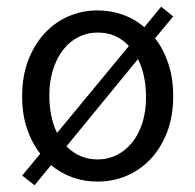

<svg xmlns="http://www.w3.org/2000/svg" viewBox="-20 -529 582 572"><path d="M271 12Q192 12 132 -37L83 23L46 -6L100 -71Q75 -103 60.5 -145.5Q46 -188 46 -242Q46 -303 64.5 -350.5Q83 -398 114 -431Q145 -464 185.5 -481Q226 -498 271 -498Q309 -498 345 -485.5Q381 -473 410 -448L460 -509L496 -480L442 -415Q467 -383 481.5 -339.5Q496 -296 496 -242Q496 -182 477.5 -134.5Q459 -87 428 -54.5Q397 -22 356.5 -5Q316 12 271 12ZM127 -246Q127 -179 150 -133L364 -392Q327 -432 271 -432Q240 -432 213.5 -418.5Q187 -405 168 -380.5Q149 -356 138 -321.5Q127 -287 127 -246ZM271 -54Q302 -54 328.5 -67.5Q355 -81 374.5 -105.5Q394 -130 404.5 -164Q415 -198 415 -239Q415 -306 391 -353L178 -93Q217 -54 271 -54Z"/></svg>

Font: TypoPRO Source Sans Pro
Style: Regular
Weight: 400
Designer: Paul D. Hunt
Foundry: Adobe Systems Incorporated
Version: Version 2.020;PS 2.000;hotconv 1.0.86;makeotf.lib2.5.63406